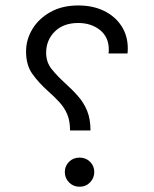

<svg xmlns="http://www.w3.org/2000/svg" viewBox="-20 -689 572 714"><path d="M316.5 -203.9Q316.5 -245.8 304.4 -275.9Q292.3 -306 271.2 -330.2Q250.2 -354.5 222.9 -379Q192.3 -406.8 172 -432.3Q151.6 -457.8 151.6 -492.7Q151.6 -539.6 183.6 -571.6Q215.6 -603.5 270.8 -603.5Q319.3 -603.5 352 -577.2Q384.6 -551 384.6 -504.3Q384.6 -501.1 384.5 -497.6Q384.3 -494.2 383.5 -490.2H454.1Q455.2 -495.9 455.2 -508.8Q455.2 -556.2 431.7 -592.3Q408.2 -628.3 366.9 -648.5Q325.6 -668.7 271.2 -668.7Q211.4 -668.7 167.8 -644.4Q124.2 -620.1 100.6 -581.1Q76.9 -542 76.9 -497.2Q76.9 -447.1 100.3 -414.2Q123.8 -381.2 158.7 -350.1Q183.1 -328.6 201.6 -308.2Q220.1 -287.8 230.3 -263.3Q240.5 -238.8 240.5 -203.9ZM330.6 -49.3Q330.6 -71.5 315.1 -87.2Q299.6 -102.9 275.8 -102.9Q252.3 -102.9 236.7 -87.3Q221 -71.7 221 -49.3Q221 -26.8 236.7 -10.7Q252.5 5.4 275.8 5.4Q299.3 5.4 315 -10.8Q330.6 -27 330.6 -49.3Z"/></svg>

Font: Estedad-FD VF
Style: Regular
Weight: 100
Designer: Amin Abedi
Version: Version 7.3